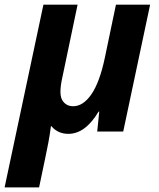

<svg xmlns="http://www.w3.org/2000/svg" viewBox="-53 -566 683 826"><path d="M207 -169.9Q207 -140.6 222.4 -124.8Q237.8 -108.9 261.2 -108.9Q305.2 -108.9 340.6 -160.9Q376 -212.9 397.9 -316.9L445.8 -545.9H592.8L477.1 0H365.2L374 -85.9H371.1Q314 9.8 241.2 9.8Q216.3 9.8 197.5 0.2Q178.7 -9.3 168.9 -22.9H166Q162.1 9.3 155.5 44.9Q148.9 80.6 115.2 240.2H-33.2L133.8 -545.9H280.8L214.8 -231Q207 -196.8 207 -169.9Z"/></svg>

Font: CAA NEO Sans
Style: Bold Italic
Weight: 700
Italic angle: -12°
Version: Version 1.10